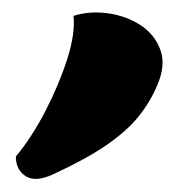

<svg xmlns="http://www.w3.org/2000/svg" viewBox="-20 -816 281 303"><path d="M64 -541Q36 -528 20.5 -538Q5 -548 5 -569Q30 -599 51.5 -640.5Q73 -682 86 -722.5Q99 -763 96 -791Q122 -799 150.5 -795Q179 -791 201.5 -776.5Q224 -762 233 -737.5Q242 -713 228 -681Q217 -655 198.5 -632Q180 -609 148 -587Q116 -565 64 -541Z"/></svg>

Font: Agbalumo
Style: Regular
Weight: 400
Designer: Raphael Alegbeleye
Foundry: Sorkin Type Co.
Version: Version 1.000; ttfautohint (v1.8.4)